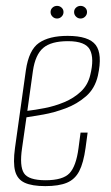

<svg xmlns="http://www.w3.org/2000/svg" viewBox="-20 -624 376 653"><path d="M134 9Q89 9 64 -2.5Q39 -14 31.5 -42Q24 -70 31 -121L68 -385Q78 -454 112.5 -478Q147 -502 210 -502Q282 -502 305.5 -471Q329 -440 313 -367Q303 -323 272.5 -296.5Q242 -270 203 -255.5Q164 -241 127.5 -234.5Q91 -228 70 -225L55 -120Q46 -59 61.5 -35Q77 -11 135 -11Q194 -11 216.5 -35Q239 -59 247 -120L254 -173H278L271 -121Q264 -70 249.5 -42Q235 -14 207.5 -2.5Q180 9 134 9ZM73 -247Q99 -250 132.5 -256.5Q166 -263 198.5 -276.5Q231 -290 255 -312.5Q279 -335 287 -369Q301 -425 286 -454.5Q271 -484 211 -484Q154 -484 127 -461Q100 -438 92 -383ZM174 -561Q165 -561 158.5 -567.5Q152 -574 152 -583Q152 -592 158.5 -598Q165 -604 174 -604Q183 -604 189.5 -598Q196 -592 196 -583Q196 -574 189.5 -567.5Q183 -561 174 -561ZM254 -561Q245 -561 238.5 -567.5Q232 -574 232 -583Q232 -592 238.5 -598Q245 -604 254 -604Q263 -604 269.5 -598Q276 -592 276 -583Q276 -574 269.5 -567.5Q263 -561 254 -561Z"/></svg>

Font: Alumni Sans SC Thin
Style: Italic
Weight: 100
Italic angle: -8°
Designer: Robert E. Leuschke
Foundry: Robert E. Leuschke
Version: Version 1.016